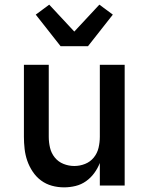

<svg xmlns="http://www.w3.org/2000/svg" viewBox="-20 -799 640 827"><path d="M256 8Q229 8 203.5 1Q178 -6 157 -21.5Q136 -37 121 -59.5Q106 -82 97.5 -106.5Q89 -131 86 -157.5Q83 -184 83 -210V-520H190V-210Q190 -186 195.5 -162.5Q201 -139 216 -120.5Q231 -102 253.5 -93Q276 -84 300 -84Q324 -84 346.5 -93Q369 -102 384 -120.5Q399 -139 404.5 -162.5Q410 -186 410 -210V-520H517V0H410V-97Q401 -74 386 -53.5Q371 -33 350.5 -18.5Q330 -4 305.5 2Q281 8 256 8ZM241 -600 134 -736 192 -779 300 -663 408 -779 466 -736 359 -600Z"/></svg>

Font: Iosevka Semibold Extended
Style: Regular
Weight: 600
Width: 7
Monospace: yes
Designer: Belleve Invis
Foundry: Belleve Invis
Version: Version 32.5.0; ttfautohint (v1.8.4)